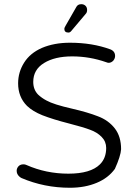

<svg xmlns="http://www.w3.org/2000/svg" viewBox="-20 -884 642 905"><path d="M283.2 -748Q283.2 -730.5 302.7 -730.5Q309.6 -730.5 315.4 -737.3L383.8 -818.4Q390.6 -825.2 390.6 -836.9Q390.6 -849.6 382.8 -856.9Q375 -864.3 363.3 -864.3Q345.7 -864.3 338.9 -849.6Q338.9 -849.6 289.1 -762.7Q283.2 -752.9 283.2 -748ZM136.7 -498Q136.7 -555.7 187.5 -586.9Q238.3 -618.2 320.3 -618.2Q402.3 -618.2 480.5 -590.8Q487.3 -587.9 492.2 -587.9Q503.9 -587.9 513.7 -597.7Q522.5 -608.4 522.5 -620.1Q522.5 -642.6 500 -651.4Q415 -682.6 309.6 -682.6Q235.4 -682.6 177.7 -658.2Q122.1 -633.8 93.8 -588.9Q65.4 -543.9 65.4 -491.2Q65.4 -426.8 107.4 -384.8Q133.8 -359.4 179.7 -340.8Q229.5 -321.3 305.7 -301.8Q374 -284.2 404.3 -272.5Q437.5 -260.7 459 -238.8Q480.5 -216.8 480.5 -186.5Q480.5 -138.7 451.2 -109.4Q407.2 -65.4 302.2 -65.4Q197.3 -65.4 104.5 -106.4Q97.7 -109.4 92.3 -109.4Q86.9 -109.4 83.5 -108.9Q80.1 -108.4 78.1 -107.4Q72.3 -105.5 67.4 -100.6Q58.6 -90.8 58.6 -79.1Q58.6 -63.5 70.3 -52.7Q75.2 -47.9 81.1 -44.9Q188.5 1 309.6 1Q380.9 1 436.5 -22.5Q490.2 -44.9 521.5 -87.9Q548.8 -148.4 550.8 -180.7Q550.8 -240.2 521.5 -278.3Q491.2 -317.4 441.4 -335.9Q394.5 -354.5 318.4 -372.1Q232.4 -391.6 199.2 -410.2Q176.8 -421.9 159.2 -438.5Q136.7 -461.9 136.7 -498Z"/></svg>

Font: FakePearl
Style: ExtraLight
Weight: 300
Version: Version 1.2